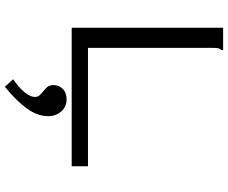

<svg xmlns="http://www.w3.org/2000/svg" viewBox="-94 -569 938 790"><g transform="rotate(90 375.0 -174.0)"><path d="M94 -623H186V-616Q180 -610 178.5 -603Q177 -596 177 -579V-67H664V0H94ZM337 275 306 241Q340 218 359.5 194Q379 170 379 151Q379 137 367 127Q355 117 342.5 105.5Q330 94 330 75Q330 53 345.5 37Q361 21 390 21Q418 21 438 42.5Q458 64 458 97Q458 141 426 185Q394 229 337 275Z"/></g></svg>

Font: Inconsolata ExtraExpanded
Style: Regular
Weight: 400
Width: 8
Monospace: yes
Designer: Raph Levien, Cyreal, Brenton Simpson
Foundry: Raph Levien, Cyreal, Google
Version: Version 3.001; ttfautohint (v1.8.2.53-6de2)